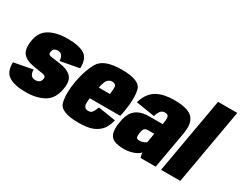

<svg xmlns="http://www.w3.org/2000/svg" viewBox="-100 -1253 2158 1725"><g transform="rotate(30 979.5 -390.0)"><path d="M226 4Q338.5 4 414.5 -40.2Q490.5 -84.5 508 -195Q523 -282.5 483.8 -322.2Q444.5 -362 360.5 -373Q297.5 -382 265.5 -386Q233.5 -390 239.5 -421.5Q242 -441.5 255.2 -453Q268.5 -464.5 293.5 -464.5Q320.5 -464.5 335 -444.2Q349.5 -424 350.5 -390.5L544 -426.5Q548 -529.5 490.2 -565.2Q432.5 -601 317.5 -601Q201.5 -601 128.2 -559.2Q55 -517.5 40 -420Q25.5 -327.5 60.8 -286Q96 -244.5 180.5 -231.5Q246.5 -221.5 279.2 -215.8Q312 -210 306.5 -179.5Q303 -157.5 288.2 -145Q273.5 -132.5 248 -132.5Q216.5 -132.5 201.8 -151.5Q187 -170.5 187 -208L-6.5 -171Q-9 -69.5 51.2 -32.8Q111.5 4 226 4Z M771.5 5 795.5 -130.5Q765.5 -130.5 753.5 -155Q740.5 -178 762.5 -299.5Q783 -415.5 803.5 -442Q825 -467.5 853.5 -467.5Q884 -467.5 894.5 -444Q899 -424.5 891 -360H756.5L735 -236.5H1069Q1076.5 -265.5 1081.5 -299.5Q1104.5 -429 1085 -516.5Q1065.5 -603.5 877.5 -603.5Q692.5 -603.5 640.5 -516.5Q589.5 -430.5 566 -300Q543 -169 564.5 -81.5Q585 5 771.5 5ZM795.5 -130.5 771.5 5Q863 5 913 -14Q962 -32 995.5 -67.5Q1028.5 -102 1048.5 -177.5L866 -206Q854.5 -179.5 846 -161.5Q835.5 -144 825.5 -137Q814 -130.5 795.5 -130.5Z M1248 5.5Q1274.5 5.5 1299.2 0.5Q1324 -4.5 1345 -12.5Q1366 -20.5 1381.5 -30.5Q1397 -40.5 1404.5 -51L1415.5 0H1573L1640 -377Q1656 -465.5 1635.5 -514.2Q1615 -563 1561.2 -582.8Q1507.5 -602.5 1423.5 -602.5Q1372 -602.5 1327.2 -594Q1282.5 -585.5 1245.2 -565.5Q1208 -545.5 1180.8 -509Q1153.5 -472.5 1137.5 -417L1332 -386Q1341.5 -419 1353 -435.8Q1364.5 -452.5 1377 -458Q1389.5 -463.5 1401.5 -463.5Q1418.5 -463.5 1429.2 -457.5Q1440 -451.5 1442.8 -433.8Q1445.5 -416 1439.5 -382L1436 -362.5H1298.5Q1268 -362.5 1239.5 -357.5Q1211 -352.5 1186.5 -340.2Q1162 -328 1143 -307.2Q1124 -286.5 1111 -254Q1098 -221.5 1092 -177Q1080.5 -102 1095 -62.8Q1109.5 -23.5 1148.2 -9Q1187 5.5 1248 5.5ZM1326 -129.5Q1312.5 -129.5 1304.5 -134Q1296.5 -138.5 1294.8 -151.2Q1293 -164 1296.5 -190Q1299.5 -210.5 1304.5 -222.5Q1309.5 -234.5 1316.2 -240.2Q1323 -246 1331.2 -247.8Q1339.5 -249.5 1350.5 -249.5H1414.5L1398 -154Q1391 -146.5 1379 -141Q1367 -135.5 1353 -132.5Q1339 -129.5 1326 -129.5Z M1629 0H1828.5L1966.5 -785H1767.5Z"/></g></svg>

Font: Anybody Condensed Black
Style: Italic
Weight: 900
Width: 3
Italic angle: -10°
Version: Version 1.113;gftools[0.9.25]